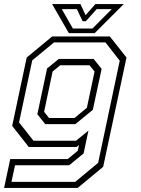

<svg xmlns="http://www.w3.org/2000/svg" viewBox="-40 -718 688 938"><path d="M-20 200 10 59H291L340 18.5L346 -10L334 0H100.5L19.5 -103L90.5 -437L215 -540H496.5L578 -437L464 97L339.5 200ZM16 170.5H327.5L439.5 77.5L545 -421.5L475 -511H224L117.5 -423L53 -120L123.5 -30.5H331.5L392 -80L368.5 31.5L298 89.5H33.5ZM181 -111.5 142.5 -160 190 -383.5 247 -430H417.5L456.5 -381.5L413.5 -181.5L328 -111.5ZM199.5 -141.5H324L384.5 -191.5L422 -368.5L397.5 -399H254L217 -368.5L175.5 -172ZM296.5 -556 214.5 -698H353L378 -644L426 -698H564.5L422.5 -556ZM316 -578.5H411.5L506 -673.5H432.5L379.5 -614.5H363.5L335.5 -673.5H262Z"/></svg>

Font: Tourney Light
Style: Italic
Weight: 300
Italic angle: -12°
Version: Version 1.015